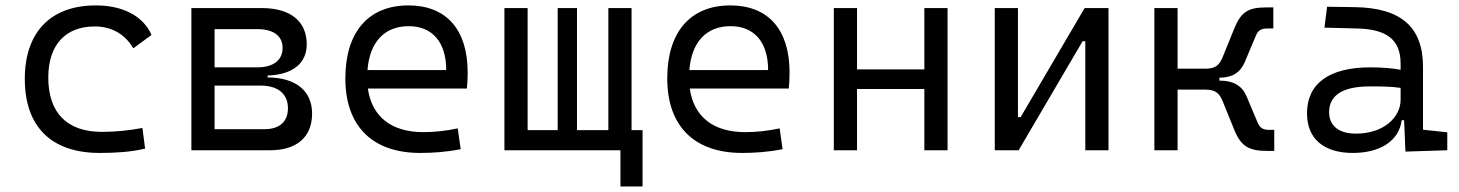

<svg xmlns="http://www.w3.org/2000/svg" viewBox="-20 -547 5313 699"><path d="M342.8 9.8C397 9.8 454.6 6.8 508.3 -5.9L498.5 -81.1C451.2 -72.3 401.4 -66.9 351.1 -66.9C224.6 -66.9 155.8 -135.7 155.8 -264.6C155.8 -383.3 217.8 -450.7 325.2 -450.7C383.3 -450.7 434.1 -424.8 465.3 -371.1L531.7 -419.9C501.5 -488.3 427.7 -527.3 329.1 -527.3C163.1 -527.3 70.3 -428.7 70.3 -259.8C70.3 -85 167.5 9.8 342.8 9.8Z M676.8 0H963.9C1060.5 0 1116.2 -48.3 1116.2 -133.3C1116.2 -216.3 1057.1 -264.6 954.1 -265.1V-272C1044.9 -274.9 1096.7 -315.9 1096.7 -385.7C1096.7 -469.7 1037.1 -517.6 933.6 -517.6H676.8ZM761.2 -76.7V-235.4H928.7C992.2 -235.4 1028.3 -205.1 1028.3 -152.8C1028.3 -104.5 997.6 -76.7 943.8 -76.7ZM761.2 -301.8V-440.9H917.5C975.6 -440.9 1008.8 -416 1008.8 -372.6C1008.8 -327.6 975.1 -301.8 916 -301.8Z M1509.8 9.8C1552.7 9.8 1604 6.8 1657.2 -3.9L1646.5 -79.6C1605 -70.8 1562.5 -65.9 1521.5 -65.9C1405.3 -65.9 1334 -121.6 1319.3 -224.6H1679.7C1681.6 -241.7 1682.6 -261.2 1682.6 -283.2C1682.6 -440.4 1604 -527.3 1466.8 -527.3C1320.8 -527.3 1237.3 -429.7 1237.3 -261.7C1237.3 -87.4 1335.9 9.8 1509.8 9.8ZM1317.9 -292C1325.7 -394 1379.9 -451.7 1467.8 -451.7C1553.7 -451.7 1604.5 -394 1604.5 -292Z M1816.4 0H2238.8V131.8H2319.3V-73.2H2279.3V-517.6H2194.8V-73.2H2080.6V-517.6H2010.3V-73.2H1900.9V-517.6H1816.4Z M2681.6 9.8C2724.6 9.8 2775.9 6.8 2829.1 -3.9L2818.4 -79.6C2776.9 -70.8 2734.4 -65.9 2693.4 -65.9C2577.1 -65.9 2505.9 -121.6 2491.2 -224.6H2851.6C2853.5 -241.7 2854.5 -261.2 2854.5 -283.2C2854.5 -440.4 2775.9 -527.3 2638.7 -527.3C2492.7 -527.3 2409.2 -429.7 2409.2 -261.7C2409.2 -87.4 2507.8 9.8 2681.6 9.8ZM2489.7 -292C2497.6 -394 2551.8 -451.7 2639.6 -451.7C2725.6 -451.7 2776.4 -394 2776.4 -292Z M3345.2 0H3429.7V-517.6H3345.2V-294.4H3100.1V-517.6H3015.6V0H3100.1V-223.1H3345.2Z M3601.6 0H3688.5L3921.4 -397H3931.2V0H4015.6V-517.6H3928.7L3695.8 -120.6H3686V-517.6H3601.6Z M4182.6 0H4267.1V-220.7H4368.2C4405.3 -220.7 4419.4 -207.5 4431.2 -178.7L4473.6 -74.2C4498 -13.7 4527.8 2.4 4593.3 2.4H4619.1V-74.2H4602.1C4579.1 -74.2 4567.4 -80.1 4558.6 -100.6L4518.1 -196.8C4502 -234.9 4469.7 -253.4 4422.4 -253.4H4419.4V-264.2C4466.8 -264.2 4495.1 -282.7 4511.7 -320.8L4552.2 -417C4560.5 -437.5 4572.3 -443.4 4595.7 -443.4H4615.7V-520H4589.8C4524.9 -520 4498 -503.9 4473.6 -443.4L4431.2 -338.9C4419.4 -310.1 4405.3 -296.9 4368.2 -296.9H4267.1V-517.6H4182.6Z M5096.7 4.9 5249 0V-65.4L5160.6 -74.7V-303.7C5160.6 -447.3 5082 -518.6 4912.1 -521L4811.5 -522.5L4801.8 -446.3L4918.5 -443.4C5027.3 -441.4 5079.1 -403.3 5079.1 -315.9V-293C5047.9 -298.8 5010.7 -301.8 4969.2 -301.8C4819.8 -301.8 4738.3 -243.7 4738.3 -134.3C4738.3 -42.5 4798.8 9.8 4904.8 9.8C5003.9 9.8 5073.2 -33.2 5083 -109.4H5091.8ZM5079.1 -227.1V-184.1C5079.1 -120.1 5018.1 -60.5 4916 -60.5C4854.5 -60.5 4818.8 -88.9 4818.8 -138.7C4818.8 -200.7 4869.1 -232.4 4966.8 -232.4C5004.4 -232.4 5043.5 -232.4 5079.1 -227.1Z"/></svg>

Font: Cascadia Mono PL SemiLight
Style: Regular
Weight: 350
Monospace: yes
Designer: Aaron Bell
Foundry: Saja Typeworks
Version: Version 2404.023